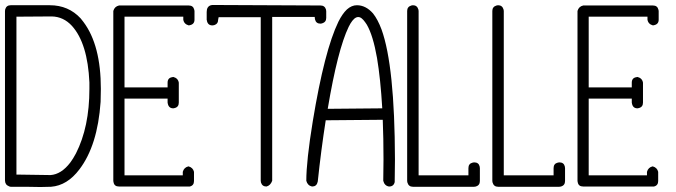

<svg xmlns="http://www.w3.org/2000/svg" viewBox="-20 -750 2714 771"><path d="M385 -393Q385 -569 315 -662Q309 -670 304 -676Q255 -729 180 -729H23Q6 -729 1 -713Q0 -709 0 -706V-26Q0 -8 16 -2Q20 0 23 0Q42 0 82 0Q151 2 185 0Q250 -5 299 -70Q372 -166 384 -341Q385 -367 385 -393ZM46 -683Q70 -683 117.5 -683.5Q165 -684 188 -684Q235 -683 269 -646Q332 -576 339 -419Q339 -406 339 -393Q339 -240 285 -134Q274 -113 262 -97Q226 -50 183 -47L46 -49Z M458 -728H738Q756 -728 760 -711Q761 -708 761 -706V-671Q761 -653 743 -649Q740 -648 738 -648Q719 -653 716 -671V-683H480V-399H653V-418Q653 -437 671 -440Q674 -441 676 -441Q695 -436 698 -418V-338Q698 -320 681 -316Q678 -316 676 -315Q658 -315 654 -333Q653 -336 653 -338V-354H480V-46H714V-60Q719 -78 737 -82Q755 -77 759 -60V-23Q759 -5 742 -1Q739 -1 737 -1H458Q439 -1 436 -18Q435 -21 435 -23V-706Q440 -724 458 -728Z M1267 -728Q1284 -728 1289 -712Q1290 -708 1290 -705V-678Q1290 -661 1273 -656Q1269 -655 1267 -655Q1249 -655 1245 -672Q1244 -675 1244 -678V-682H1073V-24Q1066 -5 1050 -1Q1033 -1 1028 -17Q1027 -21 1027 -24V-681H858Q856 -672 856 -671Q856 -654 840 -649Q836 -649 833 -648Q815 -648 811 -666Q811 -669 810 -670Q810 -702 810 -702Q810 -724 827 -729Q830 -729 833 -730Z M1210 -24Q1215 -5 1233 -1Q1251 -1 1255 -18Q1256 -20 1256 -21Q1269 -145 1288 -267L1517 -269Q1520 -195 1520 -110Q1520 -88 1519 -24Q1524 -4 1542 -1Q1561 -1 1565 -19Q1565 -21 1565 -23Q1566 -90 1566 -110Q1565 -486 1512 -632Q1497 -672 1478 -696Q1449 -729 1413 -729Q1392 -729 1373 -712Q1355 -695 1339 -663Q1283 -548 1236 -263Q1210 -104 1210 -24ZM1515 -315 1296 -313Q1336 -551 1380 -642Q1410 -703 1439 -670Q1446 -662 1453 -651Q1478 -608 1494 -517Q1508 -434 1515 -315Z M1638 -729Q1655 -729 1660 -712Q1661 -709 1661 -706V-46H1861V-75Q1861 -93 1878 -97Q1882 -98 1884 -98Q1902 -98 1906 -82Q1907 -78 1907 -75V-23Q1907 -6 1891 -1Q1887 0 1884 0H1638Q1621 0 1616 -17Q1615 -20 1615 -23V-706Q1615 -723 1632 -728Q1635 -729 1638 -729Z M1980 -729Q1997 -729 2002 -712Q2003 -709 2003 -706V-46H2203V-75Q2203 -93 2220 -97Q2224 -98 2226 -98Q2244 -98 2248 -82Q2249 -78 2249 -75V-23Q2249 -6 2233 -1Q2229 0 2226 0H1980Q1963 0 1958 -17Q1957 -20 1957 -23V-706Q1957 -723 1974 -728Q1977 -729 1980 -729Z M2322 -728H2602Q2620 -728 2624 -711Q2625 -708 2625 -706V-671Q2625 -653 2607 -649Q2604 -648 2602 -648Q2583 -653 2580 -671V-683H2344V-399H2517V-418Q2517 -437 2535 -440Q2538 -441 2540 -441Q2559 -436 2562 -418V-338Q2562 -320 2545 -316Q2542 -316 2540 -315Q2522 -315 2518 -333Q2517 -336 2517 -338V-354H2344V-46H2578V-60Q2583 -78 2601 -82Q2619 -77 2623 -60V-23Q2623 -5 2606 -1Q2603 -1 2601 -1H2322Q2303 -1 2300 -18Q2299 -21 2299 -23V-706Q2304 -724 2322 -728Z"/></svg>

Font: Santa Chrismast Display
Style: Regular
Weight: 400
Designer: MUHAMMAD YONI
Version: Version 001.000